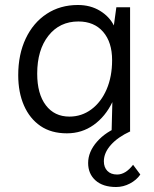

<svg xmlns="http://www.w3.org/2000/svg" viewBox="-20 -526 616 769"><path d="M501 -497V0H427L430 -117Q402 -59 355 -25.5Q308 8 248 8Q185 8 142 -21.5Q99 -51 76 -103.5Q53 -156 53 -225Q53 -308 83 -371.5Q113 -435 167 -470.5Q221 -506 292 -506Q342 -506 380 -483Q418 -460 436 -424L446 -497ZM294 -440Q219 -440 174 -383Q129 -326 129 -231Q129 -150 163.5 -104.5Q198 -59 258 -59Q307 -59 346 -88Q385 -117 407 -168Q429 -219 429 -285Q429 -357 393 -398.5Q357 -440 294 -440ZM445 223Q392 223 362.5 196.5Q333 170 333 127Q333 82 368.5 41.5Q404 1 463 -21L502 0Q452 23 424 54.5Q396 86 396 120Q396 144 410 158.5Q424 173 449 173Q483 173 513 134L542 173Q527 195 500.5 209Q474 223 445 223Z"/></svg>

Font: LivvicRegular
Style: Regular
Weight: 400
Designer: Jacques Le Bailly, Baron von Fonthausen
Version: Version 1.001; ttfautohint (v1.8.2)